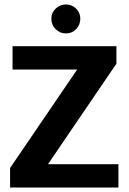

<svg xmlns="http://www.w3.org/2000/svg" viewBox="-20 -836 576 856"><path d="M499 -630V-552L194 -104H508V0H25V-87L324 -526H36V-630ZM209 -753Q209 -779 228 -797.5Q247 -816 274 -816Q301 -816 319.5 -797.5Q338 -779 338 -753Q338 -725 319.5 -706Q301 -687 274 -687Q247 -687 228 -706Q209 -725 209 -753Z"/></svg>

Font: Ek Mukta
Style: Bold
Weight: 700
Designer: Girish Dalvi and Yashodeep Gholap
Foundry: Ek Type
Version: Version 2.538;PS 1.002;hotconv 16.6.51;makeotf.lib2.5.65220;